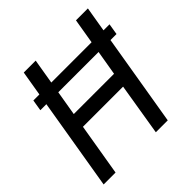

<svg xmlns="http://www.w3.org/2000/svg" viewBox="-185 -846 991 991"><g transform="rotate(-45 311.0 -350.0)"><path d="M16 0 100 -502H56L66 -563H110L133 -700H220L197 -563H491L514 -700H601L578 -563H622L612 -502H568L484 0H397L444 -286H151L103 0ZM458 -366 481 -502H187L164 -366Z"/></g></svg>

Font: CommitMono
Style: Italic
Weight: 400
Monospace: yes
Designer: Eigil Nikolajsen
Foundry: Eigil Nikolajsen
Version: Version 1.143